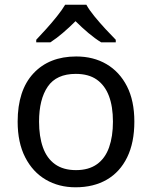

<svg xmlns="http://www.w3.org/2000/svg" viewBox="-20 -786 645 816"><path d="M551 -269Q551 -180 520.5 -117.5Q490 -55 434 -22.5Q378 10 301 10Q230 10 174.5 -22.5Q119 -55 87 -117.5Q55 -180 55 -269Q55 -402 122 -474Q189 -546 304 -546Q377 -546 432.5 -513.5Q488 -481 519.5 -419.5Q551 -358 551 -269ZM146 -269Q146 -206 162.5 -159.5Q179 -113 214 -88Q249 -63 303 -63Q357 -63 392 -88Q427 -113 443.5 -159.5Q460 -206 460 -269Q460 -333 443 -378Q426 -423 391.5 -447.5Q357 -472 302 -472Q220 -472 183 -418Q146 -364 146 -269ZM347 -766Q359 -744 381.5 -716.5Q404 -689 428.5 -662.5Q453 -636 472 -617V-606H410Q384 -622 356 -645.5Q328 -669 301 -696Q274 -669 247 -646Q220 -623 194 -606H134V-617Q153 -637 176.5 -663Q200 -689 222 -716.5Q244 -744 257 -766Z"/></svg>

Font: Noto Sans Meetei Mayek
Style: Regular
Weight: 400
Designer: Monotype Design Team and Neelakash Kshetrimayum
Foundry: Monotype Imaging Inc.
Version: Version 2.002